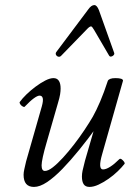

<svg xmlns="http://www.w3.org/2000/svg" viewBox="-20 -724 528 757"><path d="M114 13Q73 13 73 -35Q73 -44 76 -57.5Q79 -71 83 -88L145 -305Q151 -327 148.5 -337Q146 -347 136 -347Q128 -347 113.5 -336.5Q99 -326 77 -303Q75 -301 69 -304.5Q63 -308 59.5 -313.5Q56 -319 58 -322Q68 -336 84.5 -352Q101 -368 120.5 -382.5Q140 -397 158.5 -406.5Q177 -416 191 -416Q205 -416 212 -405.5Q219 -395 219 -375Q219 -365 217 -352Q215 -339 208 -316L164 -163Q154 -129 149 -106Q144 -83 144 -72Q144 -50 157 -50Q170 -50 188.5 -64.5Q207 -79 228.5 -102.5Q250 -126 272 -154.5Q294 -183 313 -211.5Q332 -240 346 -264Q360 -289 375 -324Q390 -359 405 -405Q407 -410 414.5 -413Q422 -416 435 -416Q450 -416 457.5 -413.5Q465 -411 465 -406L383 -117Q374 -86 375 -71Q376 -56 386 -56Q398 -56 414.5 -66.5Q431 -77 450 -96Q454 -100 459.5 -96Q465 -92 469 -86.5Q473 -81 471 -78Q461 -65 444.5 -49Q428 -33 408 -19Q388 -5 368.5 4Q349 13 333 13Q317 13 310 2.5Q303 -8 303 -28Q303 -39 305.5 -51Q308 -63 315 -90L355 -228L361 -223Q327 -176 292.5 -133.5Q258 -91 226 -58Q194 -25 165.5 -6Q137 13 114 13ZM221 -504Q216 -499 210 -500.5Q204 -502 201 -507.5Q198 -513 202 -519L328 -687Q340 -704 352 -704Q362 -704 370 -684L430 -516Q432 -511 428 -506.5Q424 -502 418.5 -501Q413 -500 410 -505L351 -606Q343 -620 339 -620Q333 -620 322 -608Z"/></svg>

Font: Junicode VF
Style: Italic
Weight: 400
Italic angle: -11°
Designer: Peter S. Baker
Version: Version 2.209